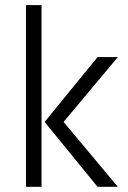

<svg xmlns="http://www.w3.org/2000/svg" viewBox="-20 -720 494 740"><path d="M356 0 151.9 -250 356 -500H434.1L225.1 -250L434.1 0ZM80.1 0V-700.2H140.1V0Z"/></svg>

Font: Abel
Style: Regular
Weight: 400
Designer: Matthew Desmond
Foundry: Matthew Desmond
Version: Version 1.002